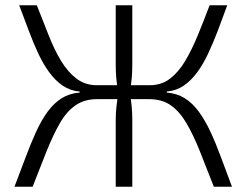

<svg xmlns="http://www.w3.org/2000/svg" viewBox="-20 -710 937 730"><path d="M844 -690Q826 -640 808 -593Q790 -546 771 -505.5Q752 -465 729 -434Q706 -403 678 -384Q650 -365 614 -362V-358Q653 -355 682.5 -336.5Q712 -318 735.5 -286Q759 -254 779.5 -210.5Q800 -167 819.5 -114Q839 -61 862 0H793Q764 -75 739.5 -136Q715 -197 689 -241.5Q663 -286 629.5 -309.5Q596 -333 547 -333L549 -386Q594 -386 626.5 -411Q659 -436 684 -478Q709 -520 731.5 -574.5Q754 -629 777 -690ZM120 -690Q144 -629 165.5 -574.5Q187 -520 212.5 -478Q238 -436 271 -411Q304 -386 348 -386L349 -333Q301 -333 267 -309.5Q233 -286 207.5 -241.5Q182 -197 157.5 -136Q133 -75 104 0H35Q58 -60 78 -113.5Q98 -167 118 -210.5Q138 -254 161.5 -286Q185 -318 214.5 -336.5Q244 -355 283 -358V-362Q247 -365 219 -384Q191 -403 168 -434Q145 -465 126 -505.5Q107 -546 89.5 -593Q72 -640 53 -690ZM436 -386V-333H319V-386ZM483 -690V-467Q483 -438 481 -413.5Q479 -389 473 -361Q478 -333 480.5 -307Q483 -281 483 -255V0H420V-255Q420 -281 423 -307Q426 -333 430 -361Q424 -389 422 -413.5Q420 -438 420 -467V-690ZM579 -386V-333H469V-386Z"/></svg>

Font: Exo 2 Light
Style: Regular
Weight: 300
Designer: Natanael Gama
Foundry: Natanael Gama
Version: Version 2.010